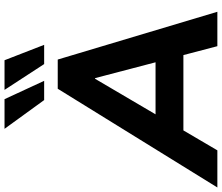

<svg xmlns="http://www.w3.org/2000/svg" viewBox="-131 -894 980 848"><g transform="rotate(-90 359.0 -470.0)"><path d="M-45 0 391 -705H520L731 0H579L530 -187L577 -150H168L227 -184L119 0ZM435 -540 261 -244 240 -273H545L516 -242L438 -540ZM500 -765 386 -940H517L585 -765ZM341 -765 214 -940H345L426 -765Z"/></g></svg>

Font: Nunito Sans 11pt ExtraBold
Style: Italic
Weight: 800
Italic angle: -9°
Version: Version 3.101;gftools[0.9.27]